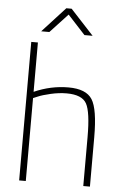

<svg xmlns="http://www.w3.org/2000/svg" viewBox="-61 -965 648 1008"><g transform="rotate(5 263.0 -461.0)"><path d="M114 0H79V-730H114V-470Q202 -509 295 -509Q388 -509 420 -458.5Q452 -408 452 -260V0H417V-258Q417 -390 393 -433.5Q369 -477 288 -477Q248 -477 204.5 -467Q161 -457 138 -447L114 -437ZM126 -790 247 -922H275L397 -790H354L262 -890L169 -790Z"/></g></svg>

Font: Titillium Web[RUS by Daymarius]
Style: Regular
Weight: 200
Designer: Cyrillization by Daymarius
Foundry: Cyrillization by Daymarius
Version: Version 1.002 September 11, 2018